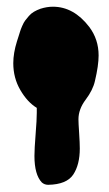

<svg xmlns="http://www.w3.org/2000/svg" viewBox="-20 -750 317 558"><path d="M86.9 -436.5Q59.6 -453.1 39.1 -488.3Q18.6 -523.4 18.6 -566.4Q18.6 -595.7 29.3 -629.9Q30.3 -632.8 33.7 -643.6Q37.1 -654.3 38.6 -659.2Q40 -664.1 44.4 -674.3Q48.8 -684.6 53.2 -690.4Q57.6 -696.3 64 -703.6Q70.3 -710.9 78.6 -715.8Q86.9 -720.7 97.7 -724.6Q116.2 -730.5 133.8 -730.5Q194.3 -730.5 239.3 -671.9Q266.6 -635.7 266.6 -588.9Q266.6 -559.6 255.9 -514.6Q250 -488.3 229 -460.4Q208 -432.6 208 -403.3Q208 -392.6 210 -363.3Q211.9 -334 211.9 -318.4Q211.9 -271.5 192.9 -242.7Q173.8 -213.9 120.1 -212.9Q109.4 -212.9 101.6 -219.7Q80.1 -242.2 80.1 -296.9Q80.1 -317.4 83.5 -359.9Q86.9 -402.3 86.9 -421.9Z"/></svg>

Font: Essays1743
Style: Bold
Weight: 700
Designer: Based on the typeface in a 1743 English translation of the essays of Montaigne.  PostScript/TrueType font designed by Jo
Version: Version 002.100